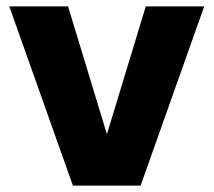

<svg xmlns="http://www.w3.org/2000/svg" viewBox="-20 -578 666 598"><path d="M313 -160 434 -558H616L418 0H207L9 -558H192Z"/></svg>

Font: Fz Poppins
Style: Bold
Weight: 700
Designer: Ninad Kale (Devanagari), Jonny Pinhorn (Latin)
Foundry: Indian Type Foundry
Version: Vit hóa bi Vntype.Com & FontZin.Com